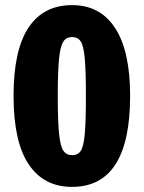

<svg xmlns="http://www.w3.org/2000/svg" viewBox="-20 -713 562 751"><path d="M489 -338Q489 18 262 18Q151 18 92 -70.5Q33 -159 33 -338Q33 -517 91.5 -605Q150 -693 262 -693Q372 -693 430.5 -603Q489 -513 489 -338ZM206 -338Q206 -239 211 -190Q216 -141 228 -123.5Q240 -106 262 -106Q285 -106 296 -123Q307 -140 311.5 -188.5Q316 -237 316 -338Q316 -436 311.5 -484.5Q307 -533 296 -550.5Q285 -568 262 -568Q239 -568 227.5 -550Q216 -532 211 -483.5Q206 -435 206 -338Z"/></svg>

Font: Fira Sans Extra Condensed ExtraBold
Style: Regular
Weight: 800
Width: 1
Designer: Carrois Corporate & Edenspiekermann AG
Foundry: Carrois Corporate GbR & Edenspiekermann AG
Version: Version 4.203